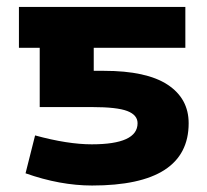

<svg xmlns="http://www.w3.org/2000/svg" viewBox="-20 -540 614 569"><path d="M36.1 -398.4V-519.5H529.3V-398.4H257.8V-330.1H288.1Q414.1 -330.1 476.6 -289.1Q539.1 -248 539.1 -174.8Q539.1 9.8 252.9 9.8Q158.2 9.8 55.7 -26.4L84 -138.7Q180.7 -112.3 252 -112.3Q387.7 -112.3 387.7 -174.8Q387.7 -199.2 357.4 -210.9Q327.1 -222.7 252.9 -222.7H97.7V-398.4Z"/></svg>

Font: GenEi M Gothic v2 Heavy
Style: Regular
Weight: 800
Version: Version 2.0